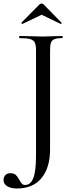

<svg xmlns="http://www.w3.org/2000/svg" viewBox="-69 -830 416 1093"><path d="M285 -613Q255 -613 240.5 -607Q226 -601 221 -586.5Q216 -572 216 -542V21Q216 124 167.5 183.5Q119 243 28 243Q-7 243 -28 230Q-49 217 -49 195Q-49 179 -39 167.5Q-29 156 -10 156Q10 156 20.5 165.5Q31 175 41 194Q50 210 56.5 216.5Q63 223 74 223Q105 223 120.5 184Q136 145 136 57V-544Q136 -574 129 -588Q122 -602 102.5 -607.5Q83 -613 42 -613Q40 -613 40 -619Q40 -625 42 -625L101 -624Q147 -622 175 -622Q201 -622 241 -624L285 -625Q288 -625 288 -619Q288 -613 285 -613ZM168 -810Q174 -810 179 -805L281 -701Q282 -701 282 -699Q282 -697 279.5 -695Q277 -693 276 -694L168 -746L59 -694Q57 -693 54 -696.5Q51 -700 53 -701L156 -805Q161 -810 168 -810Z"/></svg>

Font: Cormorant Garamond Medium
Style: Regular
Weight: 500
Designer: Christian Thalmann (Catharsis Fonts)
Foundry: Catharsis Fonts
Version: Version 4.000